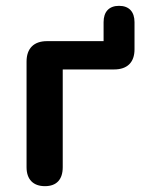

<svg xmlns="http://www.w3.org/2000/svg" viewBox="-20 -630 496 658"><path d="M134 8C174 8 195 -15 195 -57V-392H371C416 -392 441 -416 441 -461V-554C441 -590 422 -610 388 -610C354 -610 335 -590 335 -554V-489H141C96 -489 71 -464 71 -419V-57C71 -15 94 8 134 8Z"/></svg>

Font: SN Pro SemiBold
Style: Regular
Weight: 600
Designer: Tobias Whetton
Foundry: Supernotes
Version: Version 1.003;Glyphs 3.3 (3324)